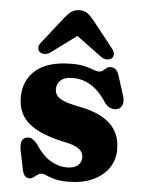

<svg xmlns="http://www.w3.org/2000/svg" viewBox="-53 -759 612 815"><g transform="rotate(5 253.5 -352.0)"><path d="M258 -47.5Q288 -47.5 303.5 -61.2Q319 -75 319 -94.5Q319 -108 312.5 -118.5Q306 -129 290.2 -137.5Q274.5 -146 247.5 -152Q168 -168 121.8 -192.5Q75.5 -217 56 -250.5Q36.5 -284 36.5 -326Q36.5 -400.5 88 -444Q139.5 -487.5 241.5 -487.5Q274 -487.5 296 -482Q318 -476.5 332.5 -470.8Q347 -465 357 -465Q367.5 -465 374.5 -470.8Q381.5 -476.5 388.5 -482.2Q395.5 -488 406.5 -488Q417.5 -488 426.8 -480.8Q436 -473.5 442 -455L466.5 -377.5Q475.5 -352.5 471 -336Q466.5 -319.5 451.5 -314Q436.5 -308.5 421.5 -314Q406.5 -319.5 395 -335Q375.5 -366 353 -386.5Q330.5 -407 305 -417.5Q279.5 -428 250.5 -428Q216 -428 199 -413.2Q182 -398.5 182 -375Q182 -359.5 190.2 -348Q198.5 -336.5 218.8 -327.8Q239 -319 274.5 -311.5Q342 -300 383.5 -277Q425 -254 444.2 -220.5Q463.5 -187 463.5 -142Q463.5 -96 438.8 -61Q414 -26 370 -6.8Q326 12.5 269 12.5Q232.5 12.5 210.5 6.5Q188.5 0.5 175.8 -5.5Q163 -11.5 155 -11.5Q144.5 -11.5 136.2 -5.5Q128 0.5 120 6.5Q112 12.5 102 12.5Q92 12.5 84 5Q76 -2.5 72.5 -20.5L56 -100Q51.5 -123 55 -138Q58.5 -153 73.5 -158Q87 -162.5 99.8 -155.5Q112.5 -148.5 125 -131.5Q153 -88 187 -67.8Q221 -47.5 258 -47.5ZM292 -636H214.5L359.5 -529Q373 -519 385.8 -519Q398.5 -519 407 -526Q414 -532 414.2 -543.2Q414.5 -554.5 403.5 -567.5L314 -681Q300 -698.5 286.5 -707.8Q273 -717 253.5 -717Q234 -717 220.2 -707.8Q206.5 -698.5 192.5 -681L103 -567.5Q92 -554.5 92.2 -543.2Q92.5 -532 99.5 -526Q108 -519 121 -519Q134 -519 147.5 -529Z"/></g></svg>

Font: Fraunces 28pt Soft Wonky
Style: Bold
Weight: 700
Version: Version 1.000;[b76b70a41]